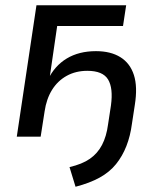

<svg xmlns="http://www.w3.org/2000/svg" viewBox="-20 -521 601 732"><path d="M268 191 245 116Q293 105 322.5 84.5Q352 64 369 31.5Q386 -1 392 -47L403 -119Q412 -185 392 -218Q372 -251 313 -251Q269 -251 234.5 -232Q200 -213 178.5 -178.5Q157 -144 150 -96L135 0H44L119 -501H461L449 -422H198L168 -216H162Q188 -270 234.5 -298Q281 -326 346 -326Q402 -326 439 -303Q476 -280 490.5 -235Q505 -190 494 -121L483 -49Q477 -3 462 35.5Q447 74 422.5 104.5Q398 135 360 156Q322 177 268 191Z"/></svg>

Font: Nunitoga
Style: Medium Italic
Weight: 500
Italic angle: -9°
Designer: Vernon Adams
Foundry: Vernon Adams
Version: Version 1.0